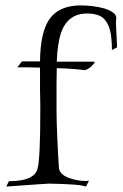

<svg xmlns="http://www.w3.org/2000/svg" viewBox="-20 -687 453 710"><path d="M3 3 13 -17Q108 -17 119 -64Q129 -101 129 -276Q129 -282 129 -301.5Q129 -321 128 -353V-437Q104 -438 83 -438Q62 -438 44 -438L61 -460H128Q129 -563 160 -612Q196 -667 278 -667Q324 -667 365 -656Q413 -641 410 -617Q409 -614 409 -609.5Q409 -605 409 -600Q409 -586 410.5 -564Q412 -542 413 -512L394 -502Q394 -526 391 -553Q386 -594 365 -617Q348 -635 309 -637H301Q230 -637 205 -564Q199 -545 195 -518.5Q191 -492 190 -459H328Q330 -459 330 -458Q330 -453 315 -439Q297 -425 288 -428Q275 -430 250.5 -432Q226 -434 190 -435Q189 -404 189 -376.5Q189 -349 189 -326V-275Q190 -189 198 -64Q203 -38 244 -26Q270 -18 293 -18Q297 -18 301 -18Q305 -18 309 -19L298 3Q285 -2 251 -4.5Q217 -7 161 -8Q153 -8 113.5 -5Q74 -2 3 3Z"/></svg>

Font: Gideon Roman
Style: Regular
Weight: 400
Designer: Robert E. Leuschke
Foundry: Robert E. Leuschke
Version: Version 2.010